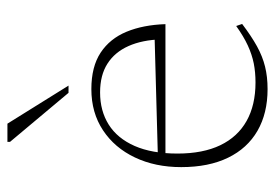

<svg xmlns="http://www.w3.org/2000/svg" viewBox="-132 -598 740 517"><g transform="rotate(-90 238.5 -340.0)"><path d="M256.5 -464.5Q317 -464.5 354.8 -439.5Q392.5 -414.5 411 -369.8Q429.5 -325 431.5 -265H81L79 -285.5L407 -294.5L390.5 -276Q389 -327.5 372.5 -364.5Q356 -401.5 325 -421.2Q294 -441 247.5 -441Q198 -441 161 -417.8Q124 -394.5 103.5 -348Q83 -301.5 83 -232.5Q83 -164 105.5 -117.2Q128 -70.5 170.8 -46.5Q213.5 -22.5 274.5 -22.5Q302 -22.5 325.8 -27.2Q349.5 -32 374 -43.2Q398.5 -54.5 426.5 -74.5L432 -58.5Q399 -33.5 371.8 -18.5Q344.5 -3.5 317.2 3.2Q290 10 256.5 10Q191.5 10 144.2 -17.2Q97 -44.5 71.8 -96.5Q46.5 -148.5 46.5 -222.5Q46.5 -292.5 72.5 -347.2Q98.5 -402 145.8 -433.2Q193 -464.5 256.5 -464.5ZM266 -526H246.5L114.5 -683.5V-690.5H163.5Z"/></g></svg>

Font: Newsreader ExtraLight
Style: Regular
Weight: 250
Designer: Hugues Gentile
Foundry: Production Type
Version: Version 1.003